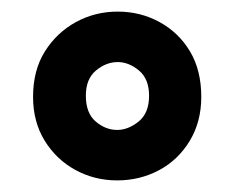

<svg xmlns="http://www.w3.org/2000/svg" viewBox="-20 -732 405 331"><path d="M182 -421Q143 -421 110 -439Q77 -457 57 -489.5Q37 -522 37 -565Q37 -611 57.5 -643.5Q78 -676 111 -694Q144 -712 183 -712Q222 -712 255 -694Q288 -676 307.5 -643.5Q327 -611 327 -565Q327 -522 307 -489Q287 -456 254 -438.5Q221 -421 182 -421ZM182 -508Q201 -508 219 -522.5Q237 -537 237 -567Q237 -596 219.5 -610.5Q202 -625 183 -625Q163 -625 145.5 -610.5Q128 -596 128 -567Q128 -537 145 -522.5Q162 -508 182 -508Z"/></svg>

Font: DM Sans 36pt ExtraBold
Style: Regular
Weight: 800
Designer: Colophon Foundry, Jonny Pinhorn
Foundry: Colophon Foundry
Version: Version 4.004;gftools[0.9.30]